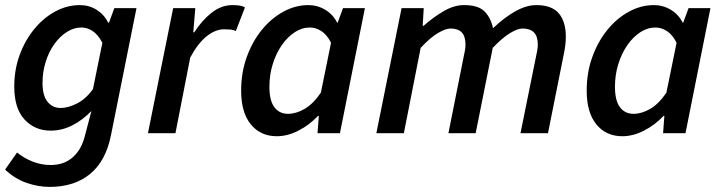

<svg xmlns="http://www.w3.org/2000/svg" viewBox="-21 -523 2833 754"><path d="M174 211Q129 211 83 195Q37 179 -1 143L46 76Q73 98 107 111.5Q141 125 178 125Q231 125 265.5 94Q300 63 313 8L338 -87Q303 -51 262.5 -30.5Q222 -10 178 -10Q116 -10 75.5 -53.5Q35 -97 35 -183Q35 -250 56.5 -308Q78 -366 114.5 -410Q151 -454 197 -478.5Q243 -503 293 -503Q329 -503 358.5 -484.5Q388 -466 404 -434H407L428 -491H515L415 7Q395 109 333 160Q271 211 174 211ZM217 -99Q246 -99 281 -116.5Q316 -134 344 -173L381 -355Q364 -387 343 -401Q322 -415 299 -415Q269 -415 241.5 -397.5Q214 -380 192.5 -350Q171 -320 158.5 -280.5Q146 -241 146 -197Q146 -148 165.5 -123.5Q185 -99 217 -99Z M560 0 659 -491H746L738 -396H742Q771 -442 809.5 -472.5Q848 -503 892 -503Q908 -503 920.5 -501Q933 -499 941 -494L905 -401Q896 -406 884 -407Q872 -408 859 -408Q825 -408 790.5 -380.5Q756 -353 726 -297L668 0Z M1066 12Q1002 12 964 -34.5Q926 -81 926 -167Q926 -238 948 -299Q970 -360 1007 -405.5Q1044 -451 1091.5 -477Q1139 -503 1190 -503Q1226 -503 1256.5 -484.5Q1287 -466 1303 -434H1305L1326 -491H1412L1314 0H1226L1231 -68H1228Q1194 -32 1151 -10Q1108 12 1066 12ZM1110 -76Q1142 -76 1175.5 -95.5Q1209 -115 1239 -159L1279 -355Q1263 -387 1241 -401Q1219 -415 1196 -415Q1165 -415 1136.5 -396.5Q1108 -378 1085.5 -345.5Q1063 -313 1050 -271Q1037 -229 1037 -182Q1037 -128 1056.5 -102Q1076 -76 1110 -76Z M1457 0 1556 -491H1643L1639 -422H1643Q1680 -455 1721 -479Q1762 -503 1801 -503Q1858 -503 1882.5 -477.5Q1907 -452 1915 -412Q1959 -454 2002.5 -478.5Q2046 -503 2085 -503Q2146 -503 2173.5 -470.5Q2201 -438 2201 -379Q2201 -362 2199 -345.5Q2197 -329 2193 -310L2131 0H2023L2083 -296Q2087 -314 2089 -325.5Q2091 -337 2091 -348Q2091 -380 2076 -395.5Q2061 -411 2031 -411Q2012 -411 1982 -393Q1952 -375 1914 -335L1847 0H1740L1799 -296Q1803 -314 1805 -325.5Q1807 -337 1807 -348Q1807 -380 1792.5 -395.5Q1778 -411 1748 -411Q1729 -411 1698.5 -393Q1668 -375 1631 -335L1565 0Z M2423 12Q2359 12 2321 -34.5Q2283 -81 2283 -167Q2283 -238 2305 -299Q2327 -360 2364 -405.5Q2401 -451 2448.5 -477Q2496 -503 2547 -503Q2583 -503 2613.5 -484.5Q2644 -466 2660 -434H2662L2683 -491H2769L2671 0H2583L2588 -68H2585Q2551 -32 2508 -10Q2465 12 2423 12ZM2467 -76Q2499 -76 2532.5 -95.5Q2566 -115 2596 -159L2636 -355Q2620 -387 2598 -401Q2576 -415 2553 -415Q2522 -415 2493.5 -396.5Q2465 -378 2442.5 -345.5Q2420 -313 2407 -271Q2394 -229 2394 -182Q2394 -128 2413.5 -102Q2433 -76 2467 -76Z"/></svg>

Font: Source Sans 3 SemiBold
Style: Italic
Weight: 600
Italic angle: -11°
Designer: Paul D. Hunt
Foundry: Adobe
Version: Version 3.046;hotconv 1.0.118;makeotfexe 2.5.65603